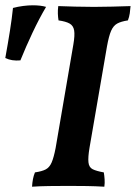

<svg xmlns="http://www.w3.org/2000/svg" viewBox="-98 -702 513 725"><path d="M179 -534Q185 -569 182 -587Q179 -605 165 -613Q151 -621 123 -625Q121 -637 120.5 -650.5Q120 -664 122 -679Q152 -678 186 -677Q220 -676 257 -676Q291 -676 326 -677Q361 -678 395 -679Q394 -665 392 -651.5Q390 -638 385 -625Q359 -621 344.5 -613Q330 -605 321.5 -585.5Q313 -566 306 -527L240 -144Q234 -108 236 -89Q238 -70 252 -63Q266 -56 294 -51Q296 -39 297 -25Q298 -11 296 3Q262 1 229.5 0.5Q197 0 161 0Q124 0 88 0.5Q52 1 23 3Q24 -13 26.5 -26Q29 -39 34 -51Q61 -55 75 -62.5Q89 -70 97 -88.5Q105 -107 112 -143ZM-21 -474Q-54 -471 -78 -483Q-68 -538 -60.5 -585.5Q-53 -633 -49 -672Q-30 -677 -10.5 -679.5Q9 -682 26 -682Q41 -682 53.5 -680.5Q66 -679 76 -676Q50 -632 25 -579Q0 -526 -21 -474Z"/></svg>

Font: Vollkorn SemiBold
Style: Italic
Weight: 600
Italic angle: -11°
Designer: Friedrich Althausen
Foundry: Friedrich Althausen
Version: Version 5.000